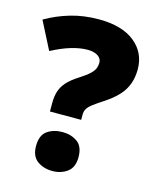

<svg xmlns="http://www.w3.org/2000/svg" viewBox="-111 -801 727 891"><g transform="rotate(15 252.5 -356.0)"><path d="M144 -294Q144 -324 151.5 -348.5Q159 -373 178.5 -395Q198 -417 233 -439Q266 -460 282 -475.5Q298 -491 302.5 -504Q307 -517 307 -530Q307 -550 288.5 -562Q270 -574 240 -574Q203 -574 160 -561Q117 -548 68 -522L0 -655Q55 -687 118 -705.5Q181 -724 254 -724Q365 -724 426 -675Q487 -626 487 -546Q487 -508 475.5 -476Q464 -444 438.5 -416.5Q413 -389 371 -362Q342 -343 325 -330Q308 -317 301 -305Q294 -293 294 -277V-252H144ZM123 -81Q123 -133 153 -154Q183 -175 226 -175Q267 -175 297 -154Q327 -133 327 -81Q327 -32 297 -10Q267 12 226 12Q183 12 153 -10Q123 -32 123 -81Z"/></g></svg>

Font: Noto Sans Symbols Black
Style: Regular
Weight: 900
Version: Version 2.002